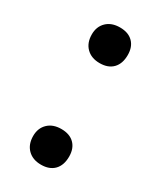

<svg xmlns="http://www.w3.org/2000/svg" viewBox="-128 -495 463 555"><g transform="rotate(30 103.5 -218.0)"><path d="M44 -50Q44 -76 60.5 -92Q77 -108 105 -108Q133 -108 148.5 -92.5Q164 -77 164 -50Q164 -21 148.5 -5Q133 11 105 11Q77 11 60.5 -5.5Q44 -22 44 -50ZM44 -389Q44 -415 60.5 -431Q77 -447 105 -447Q133 -447 148.5 -431.5Q164 -416 164 -389Q164 -360 148.5 -344Q133 -328 105 -328Q77 -328 60.5 -344.5Q44 -361 44 -389Z"/></g></svg>

Font: Cormorant Unicase
Style: Bold
Weight: 700
Designer: Christian Thalmann (Catharsis Fonts)
Foundry: Catharsis Fonts
Version: Version 4.000